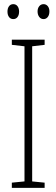

<svg xmlns="http://www.w3.org/2000/svg" viewBox="-20 -905 272 925"><path d="M195 0H37V-25L98 -31V-682L37 -689V-714H195V-689L135 -682V-31L195 -25ZM16 -849Q16 -865 23.5 -875Q31 -885 44 -885Q57 -885 64.5 -875Q72 -865 72 -849Q72 -833 64.5 -823Q57 -813 44 -813Q31 -813 23.5 -823Q16 -833 16 -849ZM161 -850Q161 -865 169 -875Q177 -885 190 -885Q202 -885 210 -875.5Q218 -866 218 -850Q218 -833 210 -823Q202 -813 190 -813Q177 -813 169 -823.5Q161 -834 161 -850Z"/></svg>

Font: Noto Sans Khmer ExtraCondensed ExtraLight
Style: Regular
Weight: 250
Width: 2
Designer: Danh Hong and the Monotype Design Team
Foundry: Monotype Imaging Inc.
Version: Version 2.004